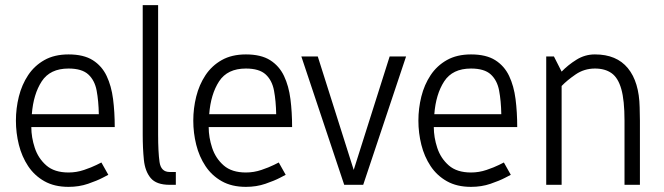

<svg xmlns="http://www.w3.org/2000/svg" viewBox="-20 -720 2588 748"><path d="M247 8Q192 8 153 -14Q114 -36 89.5 -73Q65 -110 53.5 -156Q42 -202 42 -250Q42 -298 53.5 -344Q65 -390 89.5 -427Q114 -464 153 -486Q192 -508 247 -508Q306 -508 341.5 -485.5Q377 -463 395.5 -424Q414 -385 420.5 -334Q427 -283 427 -225H102Q102 -185 115.5 -144Q129 -103 160.5 -75.5Q192 -48 247 -48Q278 -48 307.5 -58Q337 -68 356 -77.5Q375 -87 375 -87L402 -39Q402 -39 380 -27.5Q358 -16 323 -4Q288 8 247 8ZM247 -453Q175 -453 142.5 -403Q110 -353 104 -275H365Q364 -327 356.5 -367Q349 -407 324 -430Q299 -453 247 -453Z M641 -50H665V0H641Q589 0 567 -26.5Q545 -53 540.5 -97.5Q536 -142 536 -196V-700H596V-196Q596 -128 601.5 -89Q607 -50 641 -50Z M938 8Q883 8 844 -14Q805 -36 780.5 -73Q756 -110 744.5 -156Q733 -202 733 -250Q733 -298 744.5 -344Q756 -390 780.5 -427Q805 -464 844 -486Q883 -508 938 -508Q997 -508 1032.5 -485.5Q1068 -463 1086.5 -424Q1105 -385 1111.5 -334Q1118 -283 1118 -225H793Q793 -185 806.5 -144Q820 -103 851.5 -75.5Q883 -48 938 -48Q969 -48 998.5 -58Q1028 -68 1047 -77.5Q1066 -87 1066 -87L1093 -39Q1093 -39 1071 -27.5Q1049 -16 1014 -4Q979 8 938 8ZM938 -453Q866 -453 833.5 -403Q801 -353 795 -275H1056Q1055 -327 1047.5 -367Q1040 -407 1015 -430Q990 -453 938 -453Z M1218 -500 1358 -58 1498 -500H1562L1395 0H1321L1154 -500Z M1815 8Q1760 8 1721 -14Q1682 -36 1657.5 -73Q1633 -110 1621.5 -156Q1610 -202 1610 -250Q1610 -298 1621.5 -344Q1633 -390 1657.5 -427Q1682 -464 1721 -486Q1760 -508 1815 -508Q1874 -508 1909.5 -485.5Q1945 -463 1963.5 -424Q1982 -385 1988.5 -334Q1995 -283 1995 -225H1670Q1670 -185 1683.5 -144Q1697 -103 1728.5 -75.5Q1760 -48 1815 -48Q1846 -48 1875.5 -58Q1905 -68 1924 -77.5Q1943 -87 1943 -87L1970 -39Q1970 -39 1948 -27.5Q1926 -16 1891 -4Q1856 8 1815 8ZM1815 -453Q1743 -453 1710.5 -403Q1678 -353 1672 -275H1933Q1932 -327 1924.5 -367Q1917 -407 1892 -430Q1867 -453 1815 -453Z M2473 0H2413V-250Q2413 -329 2400.5 -373Q2388 -417 2362.5 -435Q2337 -453 2298 -453Q2256 -453 2222.5 -430Q2189 -407 2168 -385V0H2108V-500H2138L2168 -441Q2193 -467 2226 -487.5Q2259 -508 2297 -508H2298Q2382 -508 2426 -454.5Q2470 -401 2472 -302L2473 -250Z"/></svg>

Font: Epunda Sans Light
Style: Regular
Weight: 300
Designer: Simon Atzbach
Foundry: typofactur
Version: Version 2.204; ttfautohint (v1.8.4.7-5d5b)